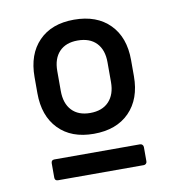

<svg xmlns="http://www.w3.org/2000/svg" viewBox="-60 -722 523 572"><g transform="rotate(-10 201.0 -435.5)"><path d="M200.2 -321.8Q132.3 -321.8 93.8 -361.6Q55.2 -401.4 55.2 -470.2V-519Q55.2 -587.9 93.8 -627.4Q132.3 -667 200.2 -667Q269 -667 308.1 -627.4Q347.2 -587.9 347.2 -519V-470.2Q347.2 -401.4 308.1 -361.6Q269 -321.8 200.2 -321.8ZM200.2 -384.8Q236.8 -384.8 256.8 -406Q276.9 -427.2 276.9 -464.8V-524.9Q276.9 -562.5 256.8 -583.3Q236.8 -604 200.2 -604Q164.6 -604 144.8 -583.3Q125 -562.5 125 -524.9V-464.8Q125 -426.8 144.8 -405.8Q164.6 -384.8 200.2 -384.8ZM70.8 -204.1Q61 -204.1 61 -213.9V-256.8Q61 -267.1 70.8 -267.1H330.1Q334 -267.1 336.9 -264.2Q339.8 -261.2 339.8 -256.8V-213.9Q339.8 -209.5 336.9 -206.8Q334 -204.1 330.1 -204.1Z"/></g></svg>

Font: Sofia Sans
Style: Regular
Weight: 400
Designer: Botio Nikoltchev, Ani Petrova
Foundry: lettersoup
Version: Version 4.100